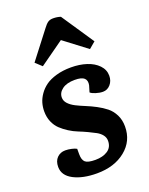

<svg xmlns="http://www.w3.org/2000/svg" viewBox="-149 -865 744 957"><g transform="rotate(-20 223.0 -386.5)"><path d="M409.2 -608.9 375 -580.1 253.9 -671.9 125 -580.1 91.8 -610.8 202.1 -753.9Q215.8 -772.5 226.6 -779.8Q237.3 -787.1 253.9 -787.1Q275.9 -787.1 293.9 -780.8ZM211.9 -51.8Q252 -51.8 277.6 -68.8Q303.2 -85.9 303.2 -120.1Q303.2 -137.2 292.5 -151.1Q281.7 -165 264.2 -174.6Q246.6 -184.1 224.4 -194.6Q202.1 -205.1 178.7 -214.4Q155.3 -223.6 133.1 -237.8Q110.8 -252 93.3 -268.6Q75.7 -285.2 64.9 -310.3Q54.2 -335.4 54.2 -366.2Q54.2 -388.7 60.3 -410.2Q66.4 -431.6 81.3 -453.1Q96.2 -474.6 118.4 -490.7Q140.6 -506.8 175.5 -516.8Q210.4 -526.9 253.9 -526.9Q298.8 -526.9 336.2 -514.9Q373.5 -502.9 396.7 -478.8Q419.9 -454.6 419.9 -422.9Q419.9 -395.5 403.6 -376.7Q387.2 -357.9 363.8 -357.9Q345.7 -357.9 325.9 -364.3Q306.2 -370.6 298.8 -377.9L309.1 -412.1Q314 -436.5 300.5 -449.2Q287.1 -461.9 250 -461.9Q208 -461.9 184.1 -444.3Q160.2 -426.8 160.2 -400.9Q160.2 -382.8 173.8 -368.2Q187.5 -353.5 209.2 -342.5Q231 -331.5 257.3 -320.8Q283.7 -310.1 310.1 -296.1Q336.4 -282.2 358.2 -264.9Q379.9 -247.6 393.6 -220.2Q407.2 -192.9 407.2 -158.2Q407.2 -81.1 348.1 -33.4Q289.1 14.2 196.8 14.2Q121.6 14.2 73.2 -11.2Q24.9 -36.6 24.9 -82Q24.9 -112.8 42.2 -130.4Q59.6 -147.9 85.9 -147.9Q101.6 -147.9 118.9 -144Q136.2 -140.1 145 -134.8V-106Q145 -75.7 158.7 -63.7Q172.4 -51.8 211.9 -51.8Z"/></g></svg>

Font: Literata Book
Style: Bold Italic
Weight: 700
Italic angle: -3°
Designer: Latin by Veronika Burian and Jose Scaglione. Greek by Irene Vlachou. Cyrillic by Vera Evstafieva
Foundry: TypeTogether
Version: Version 1.003;PS 001.003;hotconv 1.0.88;makeotf.lib2.5.64775